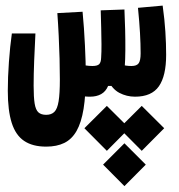

<svg xmlns="http://www.w3.org/2000/svg" viewBox="-20 -335 626 672"><path d="M141.6 178.2Q94.2 178.2 64.5 158.2Q34.7 138.2 21 95Q7.3 51.8 7.3 -17.1Q7.3 -64 11.2 -118.2Q15.1 -172.4 21.5 -217.8H104Q101.6 -171.4 99.6 -122.6Q97.7 -73.7 97.7 -35.2Q97.7 5.4 101.3 27.6Q105 49.8 114.5 58.3Q124 66.9 141.6 66.9Q159.7 66.9 170.2 56.6Q180.7 46.4 185.1 19.5Q189.5 -7.3 189.5 -57.1Q189.5 -90.8 188.5 -129.6Q187.5 -168.5 185.5 -209.2Q183.6 -250 180.7 -289.1L269 -293.9Q274.4 -237.8 277.3 -176.5Q280.3 -115.2 280.3 -72.8Q280.3 -2 272.5 46.1Q264.6 94.2 248 123.3Q231.4 152.3 205.1 165.3Q178.7 178.2 141.6 178.2ZM294.9 3.4Q274.9 3.4 260.3 -0.5Q245.6 -4.4 229.5 -13.2L243.7 -113.8Q263.7 -108.4 277.8 -106.2Q292 -104 303.2 -104Q320.8 -104 327.1 -110.4Q333.5 -116.7 334 -133.3Q335.4 -153.3 335.2 -180.4Q335 -207.5 334.2 -238Q333.5 -268.6 332.5 -298.8L415.5 -301.8Q417 -269 418 -231.9Q418.9 -194.8 418.7 -160.2Q418.5 -125.5 416.5 -99.6Q414.6 -75.2 408.4 -61Q402.3 -46.9 393.6 -34.2H358.4Q350.1 -14.6 334 -5.6Q317.9 3.4 294.9 3.4ZM452.6 3.4Q423.3 3.4 397.7 -10Q372.1 -23.4 356 -58.1L372.6 -121.1Q390.1 -114.3 405.3 -109.1Q420.4 -104 440.4 -104Q458.5 -104 465.3 -113.5Q472.2 -123 472.2 -148.4Q472.2 -180.7 470 -219.5Q467.8 -258.3 462.9 -307.6L549.3 -315.4Q556.2 -266.1 558.8 -224.1Q561.5 -182.1 561.5 -143.1Q561.5 -69.3 536.1 -33Q510.7 3.4 452.6 3.4ZM415.5 166.5 490.2 241.2 415.5 316.4 340.8 241.2ZM476.1 35.6 554.7 113.8 476.1 192.9 397.5 113.8ZM354 35.6 432.6 113.8 354 192.9 275.4 113.8Z"/></svg>

Font: Cascadia Code Medium
Style: Regular
Weight: 500
Monospace: yes
Designer: Aaron Bell
Foundry: Saja Typeworks
Version: Version 2407.024